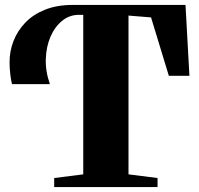

<svg xmlns="http://www.w3.org/2000/svg" viewBox="-20 -763 812 783"><path d="M201 0V-37L319.5 -52V-702.5H301.5Q263.5 -702.5 233.5 -678.2Q203.5 -654 186 -613.5Q168.5 -573 166.8 -522.8Q165 -472.5 183.5 -420H29Q25 -434 22 -459.8Q19 -485.5 19 -509.5Q19 -554 35 -595.5Q51 -637 83 -670.5Q115 -704 163.8 -723.5Q212.5 -743 278 -743H736.5L752.5 -454H668.5L596 -692L504 -699.5V-52L622.5 -37V0Z"/></svg>

Font: Merriweather 96pt Black
Style: Regular
Weight: 900
Version: Version 2.100